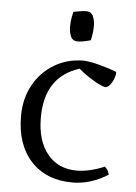

<svg xmlns="http://www.w3.org/2000/svg" viewBox="-50 -701 535 753"><g transform="rotate(5 217.5 -325.0)"><path d="M263 12Q160 12 100 -53Q40 -118 40 -230Q40 -299 69.5 -352.5Q99 -406 150.5 -437Q202 -468 268 -468Q295 -466 332 -456Q369 -446 397 -435Q397 -414 384.5 -393Q372 -372 360 -372Q352 -372 333 -381.5Q314 -391 292 -405.5Q270 -420 253 -435Q118 -393 118 -231Q118 -140 160.5 -88Q203 -36 276 -36Q325 -36 385 -61Q393 -54 396.5 -47.5Q400 -41 403 -31Q335 12 263 12ZM236 -541Q215 -541 208 -558.5Q201 -576 201 -596Q201 -618 205 -636.5Q209 -655 209 -655Q209 -655 227.5 -658.5Q246 -662 260 -662Q279 -662 286.5 -645Q294 -628 294 -606Q294 -586 290.5 -568Q287 -550 287 -550Q287 -550 269 -545.5Q251 -541 236 -541Z"/></g></svg>

Font: Mate
Style: Regular
Weight: 400
Designer: Eduardo Rodriguez Tunni
Foundry: Eduardo Rodriguez Tunni
Version: Version 1.003; ttfautohint (v1.8.4.7-5d5b);gftools[0.9.24]